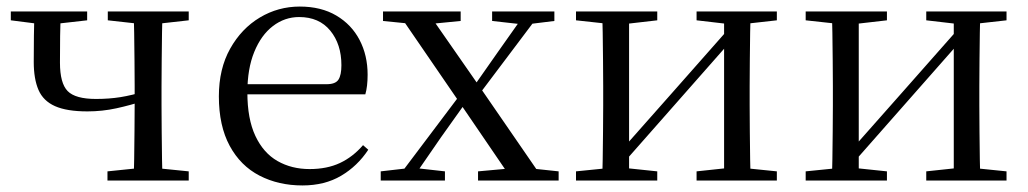

<svg xmlns="http://www.w3.org/2000/svg" viewBox="-20 -551 3137 586"><path d="M247 -211Q184 -211 148 -227Q112 -243 97.5 -276.5Q83 -310 83 -362Q83 -405 83.5 -442Q84 -479 85 -516H166Q164 -477 163.5 -441Q163 -405 163 -360Q163 -297 186.5 -273Q210 -249 273 -249Q313 -249 347.5 -254.5Q382 -260 425 -273V-245Q379 -230 335.5 -220.5Q292 -211 247 -211ZM388 0Q389 -24 389.5 -65Q390 -106 390.5 -152Q391 -198 391 -234V-288Q391 -322 390.5 -366Q390 -410 389.5 -451Q389 -492 388 -516H476Q475 -492 474.5 -451Q474 -410 473.5 -366Q473 -322 473 -288V-229Q473 -194 473.5 -150Q474 -106 474.5 -65Q475 -24 476 0ZM13 -489V-516H246V-489L140 -477H107ZM308 0V-28L415 -39H447L556 -28V0ZM309 -489V-516H556V-489L449 -477H417Z M903 15Q830 15 772 -15Q714 -45 681 -106Q648 -167 648 -257Q648 -341 682.5 -402.5Q717 -464 773 -497.5Q829 -531 895 -531Q960 -531 1006.5 -503.5Q1053 -476 1077.5 -429Q1102 -382 1102 -323Q1102 -287 1095 -263H687V-294H977Q1004 -294 1013 -308Q1022 -322 1022 -352Q1022 -416 988 -457.5Q954 -499 893 -499Q849 -499 813 -471.5Q777 -444 756 -392.5Q735 -341 735 -269Q735 -188 759.5 -136Q784 -84 827 -59.5Q870 -35 925 -35Q978 -35 1017.5 -53.5Q1057 -72 1088 -108L1104 -94Q1071 -44 1021 -14.5Q971 15 903 15Z M1142 0V-28L1229 -38H1249L1338 -28V0ZM1187 0 1401 -284 1422 -264H1420L1326 -132L1235 0ZM1439 0V-28L1560 -39H1582L1685 -28V0ZM1426 -241 1406 -263H1409L1498 -390L1587 -516H1633ZM1545 0 1384 -236 1192 -516H1284L1442 -289L1641 0ZM1149 -487V-516H1386V-487L1284 -477H1249ZM1482 -487V-516H1672V-487L1591 -477H1572Z M1738 0V-28L1847 -39H1881L1986 -28V0ZM2106 0V-28L2209 -39H2243L2351 -28V0ZM1818 0Q1819 -24 1819.5 -65Q1820 -106 1820.5 -150Q1821 -194 1821 -229V-288Q1821 -322 1820.5 -366Q1820 -410 1819.5 -451Q1819 -492 1818 -516H1900V0ZM1877 -47 1842 -66H1853L2030 -266L2211 -471L2245 -451H2233L2055 -249ZM2190 0V-516H2271Q2270 -492 2269.5 -451Q2269 -410 2268.5 -366Q2268 -322 2268 -288V-229Q2268 -194 2268.5 -150Q2269 -106 2269.5 -65Q2270 -24 2271 0ZM1738 -489V-516H1986V-489L1882 -477H1848ZM2106 -489V-516H2351V-489L2244 -477H2209Z M2439 0V-28L2548 -39H2582L2687 -28V0ZM2807 0V-28L2910 -39H2944L3052 -28V0ZM2519 0Q2520 -24 2520.5 -65Q2521 -106 2521.5 -150Q2522 -194 2522 -229V-288Q2522 -322 2521.5 -366Q2521 -410 2520.5 -451Q2520 -492 2519 -516H2601V0ZM2578 -47 2543 -66H2554L2731 -266L2912 -471L2946 -451H2934L2756 -249ZM2891 0V-516H2972Q2971 -492 2970.5 -451Q2970 -410 2969.5 -366Q2969 -322 2969 -288V-229Q2969 -194 2969.5 -150Q2970 -106 2970.5 -65Q2971 -24 2972 0ZM2439 -489V-516H2687V-489L2583 -477H2549ZM2807 -489V-516H3052V-489L2945 -477H2910Z"/></svg>

Font: Noto Serif TC
Style: Regular
Weight: 400
Designer: Ryoko NISHIZUKA  (kana & ideographs); Frank Grießhammer (Latin, Greek & Cyrillic); Wenlong ZHANG  (bopomofo); Sandoll Co
Foundry: Adobe
Version: Version 2.003-H1;hotconv 1.1.1;makeotfexe 2.6.0